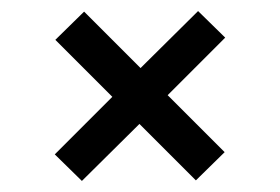

<svg xmlns="http://www.w3.org/2000/svg" viewBox="-20 -477 506 347"><path d="M132 -456 234 -354 338 -457 387 -409 283 -305 386 -202 334 -151 232 -253 128 -150 79 -198 183 -302 80 -405Z"/></svg>

Font: Podkova VF Beta
Style: Regular
Weight: 400
Designer: Ilya Yudin
Foundry: Cyreal (www.cyreal.org)
Version: Version 2.100